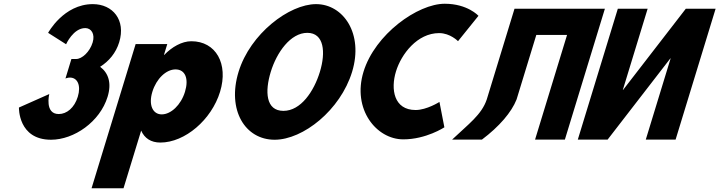

<svg xmlns="http://www.w3.org/2000/svg" viewBox="-20 -749 3855 1029"><path d="M334.2 -511.8C334.2 -511.8 372.5 -598.5 437 -598.5C469.8 -598.5 490.3 -566.2 476.5 -521.2C460.9 -470.2 419.1 -432.8 388.1 -432.8H362.7L330.8 -328.2C330.8 -328.2 342.2 -333.3 354.6 -333.3C395.5 -333.3 415.4 -290.8 396.9 -230.5C378.7 -171 337.6 -137.8 294.9 -137.8C218 -137.8 244 -244.9 244 -244.9L81.5 -172.7C81.5 -172.7 76.4 -0.1 253.4 -0.1C376.7 -0.1 515.7 -96.2 556.7 -230.5C579.3 -304.4 560.9 -358 516.6 -391.1C563.9 -420.9 601.3 -465.1 618.9 -522.9C655.3 -641.9 584.4 -726.9 477.4 -726.9C320.7 -726.9 237.9 -573 237.9 -573Z M1159.4 -257C1205.2 -407 1137.2 -528 1005.4 -528C954.4 -528 901.1 -497 860.6 -455H858.8L876.5 -513H707L470.7 260H642L736.5 -49C754.6 -8 789.1 15 839.4 15C971.2 15 1113.5 -107 1159.4 -257ZM971.4 -257C949.7 -186 895.7 -136 846.9 -136C798.8 -136 774.8 -186 796.5 -257C817.9 -327 870.3 -377 920.6 -377C973.1 -377 992.8 -327 971.4 -257Z M1258.5 -363.9C1195.9 -159.1 1293.5 -0.1 1451.8 -0.1C1604.5 -0.1 1804.4 -159.1 1867 -363.9C1929.6 -568.8 1819.9 -726.9 1674 -726.9C1530.2 -726.9 1321.2 -568.8 1258.5 -363.9ZM1431.1 -363.9C1463.1 -468.5 1537.2 -573 1627 -573C1717.5 -573 1726.4 -468.5 1694.4 -363.9C1662.5 -259.4 1592.1 -154.8 1499.1 -154.8C1403.7 -154.8 1399.1 -259.4 1431.1 -363.9Z M2207.5 -159.4C2090.3 -159.4 2073.2 -271.6 2102.1 -365.9C2130.7 -459.4 2216.4 -571.6 2333.5 -571.6C2393 -571.6 2434.7 -528.3 2434.7 -528.3L2544.3 -664.3C2544.3 -664.3 2485.9 -728.9 2363.6 -728.9C2218.6 -728.9 1989.7 -565.7 1928.1 -364.2C1866.8 -163.6 1997 -2.1 2141.4 -2.1C2263.7 -2.1 2361.6 -66.7 2361.6 -66.7L2335.2 -202.7C2335.2 -202.7 2266.9 -159.4 2207.5 -159.4Z M2748.5 -215.9 2854.3 -561.9H3019.1L2847.6 -0.9H3007.4L3221.8 -702.1H3062H2897.2H2737.4L2588.7 -215.9C2561.2 -134.3 2491.8 -85 2403.1 -0.9H2562.9C2655.7 -70.6 2721.2 -147.1 2748.5 -215.9Z M3574.1 -436.1H3572.8L3236.5 -0.9H3076.7L3291.1 -702.1H3450.9L3317.9 -266.9H3319.1L3655.4 -702.1H3815.2L3600.8 -0.9H3441Z"/></svg>

Font: Hussar
Style: BdSuprConOblThree
Weight: 700
Foundry: Cannot Into Space Fonts
Version: Version 2.00